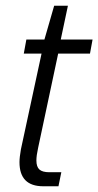

<svg xmlns="http://www.w3.org/2000/svg" viewBox="-20 -650 343 670"><path d="M48 -84Q48 -101 53 -129L125 -463H63L72 -512H135L169 -630H217L192 -512H303L294 -463H183L113 -134Q107 -107 107 -90Q107 -68 117.5 -58.5Q128 -49 152 -49H194L184 0H131Q48 0 48 -84Z"/></svg>

Font: Decalotype Light Italic
Style: Regular
Weight: 300
Italic angle: -12°
Designer: Alfredo Marco Pradil
Foundry: Alfredo Marco Pradil
Version: Version 1.0